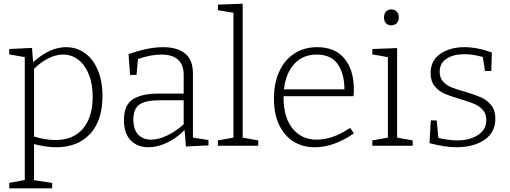

<svg xmlns="http://www.w3.org/2000/svg" viewBox="-20 -788 2756 1038"><path d="M534 -269Q534 -136 467 -64Q400 8 284 8Q230 8 164 -9V186L262 201V230H30V201L114 185V-479L30 -494V-523L153 -529L159 -452Q249 -533 337 -533Q393 -533 437.5 -502Q482 -471 508 -411Q534 -351 534 -269ZM481 -265Q481 -335 460 -386.5Q439 -438 403 -465.5Q367 -493 321 -493Q283 -493 243 -473.5Q203 -454 164 -416V-50Q225 -31 280 -31Q376 -31 428.5 -92.5Q481 -154 481 -265Z M1023 -44 1107 -31V-2L985 4L978 -85Q933 -40 882 -16Q831 8 783 8Q723 8 686.5 -29.5Q650 -67 650 -138Q650 -220 698 -251Q746 -282 836 -282H973V-382Q973 -493 852 -493Q795 -493 726 -469L718 -383H683L675 -495Q780 -533 862 -533Q939 -533 981 -498.5Q1023 -464 1023 -391ZM797 -33Q836 -33 883 -55Q930 -77 973 -116V-246H844Q766 -246 733.5 -222.5Q701 -199 701 -143Q701 -88 727 -60.5Q753 -33 797 -33Z M1292 -768V-44L1376 -29V0H1158V-29L1242 -44V-719L1158 -733V-763Z M1873 -97 1893 -67Q1786 8 1681 8Q1616 8 1566.5 -23Q1517 -54 1489 -113Q1461 -172 1461 -255Q1461 -339 1490 -402Q1519 -465 1572 -499Q1625 -533 1695 -533Q1792 -533 1842.5 -471Q1893 -409 1893 -306Q1893 -285 1891 -268H1513V-261Q1513 -154 1561.5 -93.5Q1610 -33 1692 -33Q1780 -33 1873 -97ZM1515 -305H1842Q1842 -389 1806 -441Q1770 -493 1692 -493Q1617 -493 1571 -442.5Q1525 -392 1515 -305Z M2127 -528V-44L2211 -29V0H1993V-29L2077 -44V-479L1993 -494V-523ZM2056 -693Q2056 -714 2067 -725.5Q2078 -737 2096 -737Q2114 -737 2125 -725.5Q2136 -714 2136 -694Q2136 -674 2124.5 -662.5Q2113 -651 2095 -651Q2078 -651 2067 -662.5Q2056 -674 2056 -693Z M2494 -292Q2548 -276 2580 -262Q2612 -248 2635 -220Q2658 -192 2658 -146Q2658 -72 2599 -32Q2540 8 2448 8Q2387 8 2302 -14L2309 -137H2341L2350 -42Q2408 -29 2451 -29Q2519 -29 2564 -58Q2609 -87 2609 -139Q2609 -173 2590 -194Q2571 -215 2543.5 -226.5Q2516 -238 2469 -252Q2415 -268 2383.5 -281.5Q2352 -295 2330 -322Q2308 -349 2308 -393Q2308 -461 2360.5 -497Q2413 -533 2491 -533Q2562 -533 2639 -504L2636 -404H2602L2590 -480Q2535 -495 2491 -495Q2431 -495 2394 -470.5Q2357 -446 2357 -400Q2357 -368 2375 -347.5Q2393 -327 2420.5 -316Q2448 -305 2494 -292Z"/></svg>

Font: Bitter Pro Light
Style: Regular
Weight: 300
Designer: Sol Matas, and Bitter project Authors
Foundry: Sol Matas
Version: Version 1.010